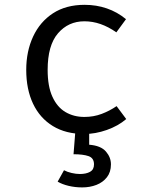

<svg xmlns="http://www.w3.org/2000/svg" viewBox="-20 -558 640 816"><path d="M338.5 -61Q378 -61 412.2 -74Q446.5 -87 475.5 -107L516.5 -52Q482 -22.5 433.5 -5.5Q385 11.5 338.5 11.5Q260 11.5 204.8 -22.2Q149.5 -56 120.5 -117.2Q91.5 -178.5 91.5 -261Q91.5 -340 120.8 -402.8Q150 -465.5 205.2 -501.5Q260.5 -537.5 339.5 -537.5Q390 -537.5 434.2 -522.2Q478.5 -507 515.5 -476.5L474.5 -420.5Q441 -444 407.2 -455.8Q373.5 -467.5 338.5 -467.5Q270.5 -467.5 226.5 -416.5Q182.5 -365.5 182.5 -261Q182.5 -191 202.8 -146.8Q223 -102.5 258.2 -81.8Q293.5 -61 338.5 -61ZM379.5 140.5Q379.5 113.5 356.2 105.5Q333 97.5 292.5 97.5L301.5 -16H359V57Q408.5 61 430 85.8Q451.5 110.5 451.5 140.5Q451.5 173.5 434.5 195.2Q417.5 217 389.8 227.8Q362 238.5 329.5 238.5Q299.5 238.5 272 232Q244.5 225.5 225 214L252 165.5Q266 173 284.5 177.2Q303 181.5 319.5 181.5Q346 181.5 362.8 172.2Q379.5 163 379.5 140.5Z"/></svg>

Font: Fira Code Light
Style: Regular
Weight: 400
Monospace: yes
Version: Version 5.002